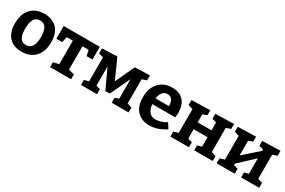

<svg xmlns="http://www.w3.org/2000/svg" viewBox="85 -1474 3585 2415"><g transform="rotate(30 1877.0 -267.0)"><path d="M296 -546Q414 -546 480 -476Q546 -406 546 -277Q546 -142 474.5 -65Q403 12 278 12Q159 12 95 -58Q31 -128 31 -257Q31 -392 100.5 -469Q170 -546 296 -546ZM289 -446Q232 -446 204 -401.5Q176 -357 176 -264Q176 -171 203 -129.5Q230 -88 285 -88Q401 -88 401 -270Q401 -362 373 -404Q345 -446 289 -446Z M689 0V-71L771 -90V-431H682L664 -349H579V-534H1103V-349H1018L1000 -431H911V-91L994 -71V0Z M1371 -72V0H1137V-72L1204 -92V-439L1137 -459V-531L1356 -538L1484 -252L1613 -531L1829 -538V-466L1763 -443V-92L1829 -72V0H1584V-72L1641 -90V-375L1507 -89L1443 -86L1311 -368V-90Z M2133 12Q2024 12 1956.5 -56.5Q1889 -125 1889 -257Q1889 -347 1921.5 -411.5Q1954 -476 2013 -511Q2072 -546 2152 -546Q2230 -546 2279 -515Q2328 -484 2351 -430.5Q2374 -377 2374 -310Q2374 -277 2368 -240H2035Q2041 -174 2071.5 -133Q2102 -92 2166 -92Q2199 -92 2239 -104Q2279 -116 2322 -142L2369 -67Q2311 -27 2250.5 -7.5Q2190 12 2133 12ZM2141 -445Q2092 -445 2067 -410.5Q2042 -376 2036 -323H2230Q2229 -377 2209 -411Q2189 -445 2141 -445Z M2437 0V-72L2504 -93V-438L2437 -459V-531L2706 -538V-466L2644 -444V-327H2845V-442L2783 -459V-531L3051 -538V-466L2985 -443V-93L3051 -72V0H2783V-72L2845 -90V-227H2644V-90L2706 -72V0Z M3109 0V-72L3176 -93V-438L3109 -459V-531L3371 -538V-466L3309 -444V-230L3527 -423L3526 -442L3464 -459V-531L3726 -538V-466L3659 -443V-93L3726 -72V0H3464V-72L3526 -90V-313L3309 -111V-89L3371 -72V0Z"/></g></svg>

Font: Bitter
Style: Bold
Weight: 700
Designer: Sol Matas, and Bitter project Authors
Foundry: Sol Matas
Version: Version 2.001